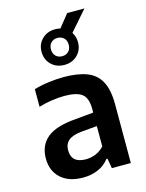

<svg xmlns="http://www.w3.org/2000/svg" viewBox="-132 -969 806 1059"><g transform="rotate(-15 271.5 -440.0)"><path d="M209.5 9.5Q128 9.5 82.2 -32.5Q36.5 -74.5 36.5 -145Q36.5 -220 87.8 -262.2Q139 -304.5 253 -313L354.5 -322.5V-344Q354.5 -406.5 324 -429.5Q293.5 -452.5 224.5 -452.5Q193 -452.5 153.8 -447Q114.5 -441.5 77 -430V-530.5Q115.5 -542 161.2 -548Q207 -554 247 -554Q327.5 -554 379.8 -533.8Q432 -513.5 457.5 -465.8Q483 -418 483 -336V0H374.5L365 -56.5H358.5Q333 -23 294 -6.8Q255 9.5 209.5 9.5ZM167 -157.5Q167 -84 250 -84Q277 -84 304.5 -94.5Q332 -105 354.5 -129.5V-245.5L265.5 -237.5Q213 -232.5 190 -212.5Q167 -192.5 167 -157.5ZM270 -617.5Q225 -617.5 195.5 -646.2Q166 -675 166 -719.5Q166 -763.5 195.5 -792.2Q225 -821 270 -821Q285.5 -821 300 -817.5L358 -890H456.5L357.5 -776.5Q374 -751.5 374 -719.5Q374 -675 344.5 -646.2Q315 -617.5 270 -617.5ZM270 -667Q292.5 -667 306.8 -681Q321 -695 321 -719.5Q321 -743.5 306.8 -757.5Q292.5 -771.5 270 -771.5Q248 -771.5 233.8 -757.5Q219.5 -743.5 219.5 -719.5Q219.5 -695 233.8 -681Q248 -667 270 -667Z"/></g></svg>

Font: Encode Sans SmBold
Style: Regular
Weight: 600
Designer: Multiple Designers
Foundry: Impallari Type
Version: Version 3.002; ttfautohint (v1.8.3) -l 8 -r 50 -G 200 -x 14 